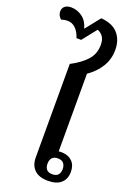

<svg xmlns="http://www.w3.org/2000/svg" viewBox="-225 -1082 778 1152"><g transform="rotate(20 164.0 -506.0)"><path d="M242 7Q185 7 155.5 -21.5Q126 -50 126 -101V-697Q188 -729 225 -769Q262 -809 262 -868Q262 -901 248.5 -920Q235 -939 213 -947L141 -856H111Q99 -894 77 -915Q55 -936 25 -936Q6 -936 -14 -929Q-26 -939 -31 -951Q-36 -963 -36 -974Q-36 -994 -22 -1006.5Q-8 -1019 19 -1019Q58 -1019 90.5 -995Q123 -971 135 -925L210 -1019Q284 -1013 319 -972.5Q354 -932 354 -869Q354 -809 324 -760.5Q294 -712 243 -677V-181Q250 -183 268 -182Q307 -180 330.5 -156Q354 -132 354 -90Q354 -45 325.5 -19Q297 7 242 7ZM253 -39Q279 -39 290.5 -52.5Q302 -66 302 -89Q302 -112 290.5 -126Q279 -140 253 -140Q228 -140 216.5 -126Q205 -112 205 -89Q205 -66 216.5 -52.5Q228 -39 253 -39Z"/></g></svg>

Font: Noto Serif Thai SemiBold
Style: Regular
Weight: 600
Designer: Monotype Design Team
Foundry: Monotype Imaging Inc.
Version: Version 2.001; ttfautohint (v1.8.4.7-5d5b)